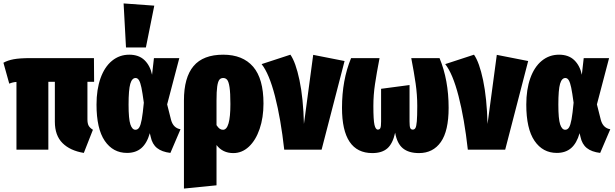

<svg xmlns="http://www.w3.org/2000/svg" viewBox="-35 -873 3586 1120"><path d="M507 -116 454 19Q374 6 329.5 -38.5Q285 -83 285 -163V-396H247V0H61V-395Q40 -394 19 -385L-15 -507Q10 -521 45 -527.5Q80 -534 145 -534H513L514 -396H475V-177Q475 -153 482 -140Q489 -127 507 -116Z M852 -437 863 -534H1011L940 -264L963 -173Q976 -126 1018 -119L959 19Q909 13 881 -9.5Q853 -32 844 -75L839 -96Q822 -37 789.5 -9Q757 19 706 19Q624 19 576 -51.5Q528 -122 528 -263Q528 -351 551.5 -417Q575 -483 618.5 -518.5Q662 -554 719 -554Q775 -554 808 -522Q841 -490 852 -437ZM715 -263Q715 -179 725.5 -147.5Q736 -116 755 -116Q769 -116 777.5 -130Q786 -144 792 -177Q798 -210 804 -274Q796 -333 790 -362Q784 -391 776 -404.5Q768 -418 756 -418Q735 -418 725 -384Q715 -350 715 -263ZM686 -853 865 -840 816 -596H700Z M1502 -269Q1502 -187 1479.5 -121Q1457 -55 1417 -17.5Q1377 20 1326 20Q1264 20 1228 -27V208L1038 227V-287Q1038 -421 1094 -487.5Q1150 -554 1267 -554Q1381 -554 1441.5 -484Q1502 -414 1502 -269ZM1309 -266Q1309 -331 1304 -364Q1299 -397 1290 -407.5Q1281 -418 1267 -418Q1252 -418 1244 -407Q1236 -396 1232 -368Q1228 -340 1228 -286V-143Q1238 -128 1246.5 -122Q1255 -116 1266 -116Q1309 -116 1309 -266Z M1738 -150 1792 -553 1975 -517 1841 0H1623Q1603 -180 1569 -312Q1535 -444 1491 -499L1659 -554Q1690 -510 1712 -405.5Q1734 -301 1738 -150Z M2582 -244Q2582 -109 2536.5 -44.5Q2491 20 2409 20Q2349 20 2315 -8Q2281 -36 2270 -99Q2256 -35 2224.5 -7.5Q2193 20 2137 20Q1960 20 1960 -244Q1960 -406 2013 -534H2179Q2162 -446 2152.5 -382.5Q2143 -319 2143 -255Q2143 -172 2149.5 -144.5Q2156 -117 2169 -117Q2180 -117 2184 -126.5Q2188 -136 2188 -164V-355L2354 -377V-164Q2354 -136 2358 -126.5Q2362 -117 2373 -117Q2383 -117 2388.5 -126.5Q2394 -136 2396.5 -165.5Q2399 -195 2399 -255Q2399 -320 2389.5 -386Q2380 -452 2364 -534H2529Q2582 -406 2582 -244Z M2809 -150 2863 -553 3046 -517 2912 0H2694Q2674 -180 2640 -312Q2606 -444 2562 -499L2730 -554Q2761 -510 2783 -405.5Q2805 -301 2809 -150Z M3359 -437 3370 -534H3518L3447 -264L3470 -173Q3483 -126 3525 -119L3466 19Q3416 13 3388 -9.5Q3360 -32 3351 -75L3346 -96Q3329 -37 3296.5 -9Q3264 19 3213 19Q3131 19 3083 -51.5Q3035 -122 3035 -263Q3035 -351 3058.5 -417Q3082 -483 3125.5 -518.5Q3169 -554 3226 -554Q3282 -554 3315 -522Q3348 -490 3359 -437ZM3222 -263Q3222 -179 3232.5 -147.5Q3243 -116 3262 -116Q3276 -116 3284.5 -130Q3293 -144 3299 -177Q3305 -210 3311 -274Q3303 -333 3297 -362Q3291 -391 3283 -404.5Q3275 -418 3263 -418Q3242 -418 3232 -384Q3222 -350 3222 -263Z"/></svg>

Font: Fira Sans Extra Condensed Black
Style: Regular
Weight: 900
Width: 1
Designer: Carrois Corporate & Edenspiekermann AG
Foundry: Carrois Corporate GbR & Edenspiekermann AG
Version: Version 4.203